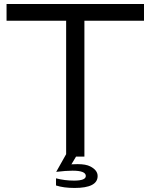

<svg xmlns="http://www.w3.org/2000/svg" viewBox="-20 -805 740 944"><path d="M12.2 -785.2H688V-703.1H395V-35.2H354L331.1 2.9Q349.6 2 361.8 2Q402.3 2 423.8 13.2Q460 31.7 460 60.5Q460 119.1 346.7 119.1Q293 119.1 255.4 106.9V71.8Q298.3 83 344.2 83Q401.9 83 401.9 60.1Q401.9 34.2 336.9 34.2Q303.7 34.2 256.3 40L305.2 -46.9V-703.1H12.2Z"/></svg>

Font: FORM UDPGothic
Style: Regular
Weight: 400
Foundry: Pronama LLC
Version: Version 1.05101